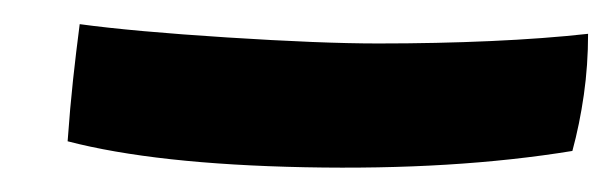

<svg xmlns="http://www.w3.org/2000/svg" viewBox="-20 -5 510 159"><path d="M454 120Q356 136 232.5 133.5Q109 131 36 112Q38 84 40.5 61Q43 38 46 15Q90 21 168 26Q246 31 293 31Q342 31 386.5 29Q431 27 467 23Q467 49 463.5 73.5Q460 98 454 120Z"/></svg>

Font: Atma SemiBold
Style: Regular
Weight: 600
Designer: Gregori Vincens, Jeremie Hornus, Riccardo Olocco, Yoann Minet.
Foundry: black foundry
Version: Version 1.102;PS 1.100;hotconv 1.0.86;makeotf.lib2.5.63406